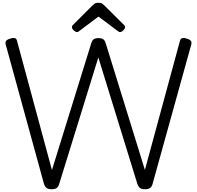

<svg xmlns="http://www.w3.org/2000/svg" viewBox="-20 -1356 1426 1390"><path d="M353 14Q330 14 317.5 5Q305 -4 298 -26L21 -1035Q17 -1049 23.5 -1059Q30 -1069 52 -1076Q72 -1083 85.5 -1080.5Q99 -1078 103 -1061L356 -125L641 -1044Q647 -1064 659 -1072Q671 -1080 692 -1080Q715 -1080 727 -1072Q739 -1064 745 -1044L1029 -126L1283 -1061Q1288 -1078 1301.5 -1080.5Q1315 -1083 1334 -1076Q1356 -1069 1362.5 -1059Q1369 -1049 1365 -1035L1085 -26Q1079 -4 1066.5 5Q1054 14 1029 14Q1005 14 993.5 5Q982 -4 974 -26L692 -940L409 -26Q403 -4 390.5 5Q378 14 353 14ZM536 -1124Q527 -1124 514 -1136Q501 -1148 501 -1158Q501 -1161 501.5 -1165Q502 -1169 507 -1174L649 -1316Q656 -1323 665 -1329.5Q674 -1336 693 -1336Q712 -1336 720.5 -1329.5Q729 -1323 736 -1316L879 -1174Q884 -1169 884.5 -1165Q885 -1161 885 -1158Q885 -1148 872.5 -1136Q860 -1124 850 -1124Q843 -1124 838 -1127.5Q833 -1131 825 -1137L693 -1236L561 -1137Q554 -1131 548.5 -1127.5Q543 -1124 536 -1124Z"/></svg>

Font: Playwrite AR
Style: Regular
Weight: 400
Designer: Veronika Burian, José Scaglione
Foundry: TypeTogether
Version: Version 1.002